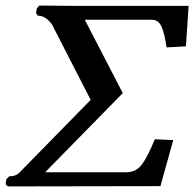

<svg xmlns="http://www.w3.org/2000/svg" viewBox="-28 -667 696 688"><path d="M647.9 -646 638.2 -501 568.8 -497.1Q562 -545.9 551 -571Q540 -596.2 516.1 -596.2H275.9Q278.8 -590.3 412.1 -333L405.8 -327.1Q326.7 -247.1 133.8 -49.8H424.8Q459 -49.8 479.5 -76.4Q500 -103 526.9 -168L592.8 -165L546.9 0L0 1L-7.8 -6.8L-5.9 -23.9L4.9 -35.2Q27.8 -35.2 40 -46.9Q83 -90.8 168.5 -178Q253.9 -265.1 296.9 -309.1Q251 -398.9 162.1 -571.8H163.1Q139.2 -610.8 107.9 -610.8L101.1 -620.1L104 -637.2L112.8 -647L237.8 -646Z"/></svg>

Font: Linux Libertine
Style: Semibold Italic
Weight: 600
Italic angle: -11.5°
Designer: Philipp H. Poll
Foundry: Philipp H. Poll
Version: Version 5.1.2 ; ttfautohint (v0.9)